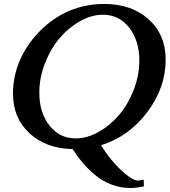

<svg xmlns="http://www.w3.org/2000/svg" viewBox="-20 -755 861 975"><path d="M509.8 -734.9Q647.9 -734.9 734.6 -657Q821.3 -579.1 821.3 -452.6Q821.3 -309.1 727.5 -185.1Q633.8 -61 493.2 -17.6Q514.2 17.6 546.6 57.4Q579.1 97.2 618.4 129.6Q657.7 162.1 683.1 162.1H682.1L686 161.1Q689.9 160.6 697.3 159.7Q704.6 158.7 710 157.7L710.4 191.9Q668.9 199.7 641.6 199.7Q591.8 199.7 545.9 182.1Q500 164.6 463.4 134Q426.8 103.5 399.7 71.5Q372.6 39.6 348.6 2Q214.4 -0.5 130.1 -77.9Q45.9 -155.3 45.9 -279.8Q45.9 -380.9 92 -472.2Q138.2 -563.5 219.2 -630.9Q345.2 -734.9 509.8 -734.9ZM502.4 -680.2Q444.8 -680.2 386.2 -647.2Q327.6 -614.3 282.2 -560.5Q236.8 -506.8 208.3 -433.3Q179.7 -359.9 179.7 -284.2Q179.7 -183.1 231 -117.7Q282.2 -52.2 364.7 -52.2Q422.4 -52.2 481 -85.2Q539.6 -118.2 585 -171.6Q630.4 -225.1 658.9 -298.6Q687.5 -372.1 687.5 -447.8Q687.5 -548.8 636.2 -614.5Q585 -680.2 502.4 -680.2Z"/></svg>

Font: Flanker
Style: Bold Italic
Weight: 700
Italic angle: -12°
Designer: Flanker
Version: Version 2.000